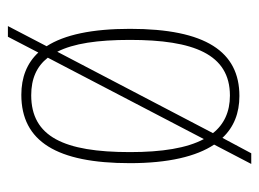

<svg xmlns="http://www.w3.org/2000/svg" viewBox="-105 -511 656 486"><g transform="rotate(-90 223.0 -268.0)"><path d="M100 -54 51 40H78L117 -33C144 -4 180 10 223 10C335 10 393 -75 393 -267C393 -363 378 -433 349 -478L400 -576H373L333 -499C306 -528 270 -542 226 -542C108 -542 53 -452 53 -267C53 -170 70 -99 100 -54ZM320 -475 114 -80C91 -123 81 -186 81 -267C81 -434 120 -517 225 -517C267 -517 298 -503 320 -475ZM224 -14C183 -14 151 -29 129 -57L335 -451C356 -410 365 -349 365 -267C365 -106 329 -14 224 -14Z"/></g></svg>

Font: Noto Serif Devanagari Condensed Thin
Style: Regular
Weight: 100
Width: 3
Designer: Universal Thirst, Indian Type Foundry and the Monotype Design Team
Foundry: Monotype Imaging Inc.
Version: Version 2.004